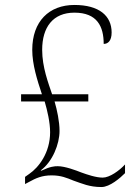

<svg xmlns="http://www.w3.org/2000/svg" viewBox="-20 -744 551 774"><path d="M389 10C423 10 465 -27 484 -46V-81C461 -56 422 -28 394 -28C367 -28 332 -40 307 -49C287 -57 242 -74 213 -74C199 -74 183 -73 147 -56L144 -57C192 -92 220 -164 220 -216C220 -254 210 -301 200 -335H336V-364H190C175 -409 150 -473 150 -543C150 -635 194 -693 280 -693C372 -693 398 -637 398 -567C415 -567 430 -579 430 -613C430 -680 380 -724 280 -724C178 -724 110 -658 110 -543C110 -484 130 -421 149 -364H65V-335H160C171 -298 182 -250 182 -211C182 -128 136 -69 98 -43L81 -31V-2L96 -10C125 -26 149 -37 188 -37C226 -37 249 -27 276 -16C311 -4 340 10 389 10Z"/></svg>

Font: Noto Serif Sinhala SemiCondensed ExtraLight
Style: Regular
Weight: 200
Width: 4
Designer: Jelle Bosma - Monotype Design Team
Foundry: Monotype Imaging Inc.
Version: Version 2.007